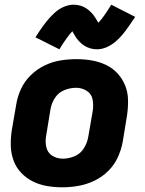

<svg xmlns="http://www.w3.org/2000/svg" viewBox="-20 -790 616 818"><path d="M245 8Q279 8 313.5 2Q348 -4 381 -19.5Q414 -35 440.5 -61Q467 -87 482 -120Q497 -153 503 -187L521 -297Q526 -330 525.5 -363Q525 -396 513.5 -425Q502 -454 481 -477Q460 -500 431.5 -513.5Q403 -527 371 -532.5Q339 -538 306 -538Q272 -538 237.5 -532.5Q203 -527 170 -511Q137 -495 110.5 -469Q84 -443 69 -410Q54 -377 49 -344L30 -234Q25 -200 26 -167.5Q27 -135 38 -105.5Q49 -76 70.5 -53.5Q92 -31 120 -17Q148 -3 180 2.5Q212 8 245 8ZM248 -114Q222 -114 202 -127Q182 -140 177 -164.5Q172 -189 177 -214L195 -324Q199 -349 213.5 -372Q228 -395 253 -405.5Q278 -416 304 -416Q329 -416 349.5 -403Q370 -390 374.5 -366Q379 -342 375 -317L356 -207Q352 -182 337.5 -158.5Q323 -135 298 -124.5Q273 -114 248 -114ZM233 -580Q250 -608 264 -627Q278 -646 288 -657Q294 -646 300.5 -635.5Q307 -625 317 -614Q327 -603 339 -595.5Q351 -588 364.5 -584Q378 -580 393 -580Q414 -580 434.5 -589Q455 -598 472 -612.5Q489 -627 501 -641.5Q513 -656 526.5 -675Q540 -694 556 -718L454 -770Q437 -742 423 -722.5Q409 -703 399 -693Q392 -704 386 -714.5Q380 -725 369.5 -736Q359 -747 347.5 -754.5Q336 -762 322 -766Q308 -770 294 -770Q273 -770 252 -761Q231 -752 214.5 -737Q198 -722 186 -708Q174 -694 160 -674.5Q146 -655 131 -631Z"/></svg>

Font: Iosevka Sparkle Heavy
Style: Italic
Weight: 900
Italic angle: -9°
Designer: Belleve Invis
Foundry: Belleve Invis
Version: Version 4.5.0; ttfautohint (v1.8.3)